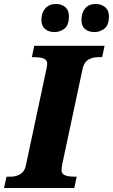

<svg xmlns="http://www.w3.org/2000/svg" viewBox="-54 -944 567 964"><path d="M-34 0 -21 -57H-1Q27 -57 48.5 -70Q70 -83 76 -114L179 -597Q183 -615 183 -625Q183 -642 167 -649.5Q151 -657 115 -657H106L118 -714H471L459 -657H439Q410 -657 389 -644Q368 -631 361 -600L258 -117Q255 -99 255 -89Q255 -72 271 -64.5Q287 -57 322 -57H331L319 0ZM421 -783Q390 -783 372.5 -798.5Q355 -814 355 -844Q355 -880 373.5 -902Q392 -924 426 -924Q455 -924 474 -908Q493 -892 493 -863Q493 -817 470 -800Q447 -783 421 -783ZM220 -783Q190 -783 172 -798.5Q154 -814 154 -844Q154 -880 173.5 -902Q193 -924 226 -924Q256 -924 274 -908Q292 -892 292 -863Q292 -817 269.5 -800Q247 -783 220 -783Z"/></svg>

Font: Noto Serif ExtraBold
Style: Italic
Weight: 800
Italic angle: -12°
Designer: Monotype Design Team
Foundry: Monotype Imaging Inc.
Version: Version 2.013